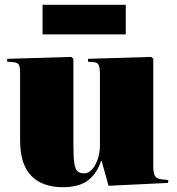

<svg xmlns="http://www.w3.org/2000/svg" viewBox="-20 -769 739 803"><path d="M243 14Q157 14 110.5 -34Q64 -82 64 -182V-465Q64 -491 58 -499.5Q52 -508 34 -509L10 -511V-523L278 -531L287 -523V-160Q287 -110 291 -85Q295 -60 305 -52Q315 -44 332 -44Q350 -44 365 -60.5Q380 -77 389 -104Q398 -131 398 -161V-463Q398 -483 393.5 -495.5Q389 -508 372 -509L348 -511V-523L612 -531L621 -523V-76Q621 -48 627.5 -34.5Q634 -21 657 -19L684 -16L683 -4L434 8L405 -96H403Q383 -39 345 -12.5Q307 14 243 14ZM158 -625V-749H506V-625Z"/></svg>

Font: Literata 72pt Black
Style: Regular
Weight: 900
Designer: Latin by Veronika Burian and Jose Scaglione. Greek by Irene Vlachou. Cyrillic by Vera Evstafieva.
Foundry: TypeTogether
Version: Version 3.002